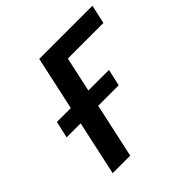

<svg xmlns="http://www.w3.org/2000/svg" viewBox="-172 -805 952 952"><g transform="rotate(-45 304.0 -329.0)"><path d="M92 0 235 -658H358L215 0ZM270 -559 292 -658H608L586 -559ZM56 -287 76 -375H441L421 -287Z"/></g></svg>

Font: Ysabeau
Style: Bold Italic
Weight: 700
Italic angle: -12°
Designer: Christian Thalmann (Catharsis Fonts)
Version: Version 2.002